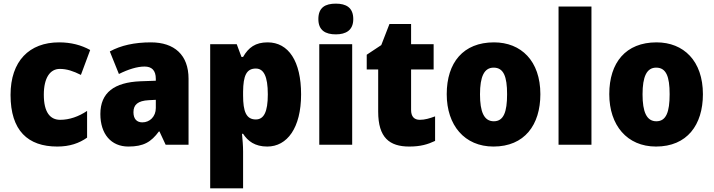

<svg xmlns="http://www.w3.org/2000/svg" viewBox="-20 -796 3926 1056"><path d="M295 10C363 10 415 -8 459 -39V-186C413 -155 362 -137 311 -137C256 -137 221 -178 221 -275C221 -369 256 -417 309 -417C348 -417 383 -405 425 -384L476 -521C427 -548 371 -563 305 -563C141 -563 38 -460 38 -274C38 -77 134 10 295 10Z M810 -563C719 -563 644 -546 584 -513L634 -389C686 -415 735 -430 775 -430C814 -430 837 -410 837 -362V-352L752 -349C609 -343 532 -287 532 -169C532 -59 591 10 686 10C770 10 811 -15 854 -73H857L891 0H1017V-363C1017 -494 939 -563 810 -563ZM799 -245 837 -247V-202C837 -155 804 -123 763 -123C733 -123 714 -141 714 -179C714 -220 738 -242 799 -245Z M1452 -563C1385 -563 1347 -535 1317 -483H1308L1282 -553H1136V240H1317V37C1317 4 1314 -26 1311 -60H1317C1343 -20 1382 10 1450 10C1559 10 1636 -92 1636 -277C1636 -459 1567 -563 1452 -563ZM1387 -419C1430 -419 1453 -377 1453 -277C1453 -180 1431 -139 1387 -139C1334 -139 1317 -183 1317 -271V-292C1318 -379 1335 -419 1387 -419Z M1827 -776C1769 -776 1731 -755 1731 -691C1731 -629 1770 -607 1827 -607C1882 -607 1923 -629 1923 -691C1923 -755 1883 -776 1827 -776ZM1917 -553H1736V0H1917Z M2289 -137C2258 -137 2241 -155 2241 -191V-414H2365V-553H2241V-664H2122L2077 -548L1997 -495V-414H2060V-182C2060 -39 2122 10 2231 10C2293 10 2333 -2 2373 -21V-156C2343 -145 2317 -137 2289 -137Z M2952 -278C2952 -461 2846 -563 2697 -563C2528 -563 2437 -452 2437 -278C2437 -107 2535 10 2694 10C2865 10 2952 -109 2952 -278ZM2620 -277C2620 -375 2643 -424 2695 -424C2750 -424 2769 -375 2769 -278C2769 -180 2750 -129 2696 -129C2642 -129 2620 -181 2620 -277Z M3233 0V-760H3052V0Z M3846 -278C3846 -461 3740 -563 3591 -563C3422 -563 3331 -452 3331 -278C3331 -107 3429 10 3588 10C3759 10 3846 -109 3846 -278ZM3514 -277C3514 -375 3537 -424 3589 -424C3644 -424 3663 -375 3663 -278C3663 -180 3644 -129 3590 -129C3536 -129 3514 -181 3514 -277Z"/></svg>

Font: Noto Sans Arabic UI SmCn Bk
Style: Regular
Weight: 900
Width: 4
Designer: Monotype Design Team, Nadine Chahine and Nizar Qandah
Foundry: Monotype Imaging Inc.
Version: Version 2.010